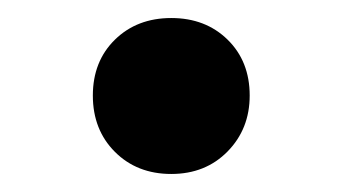

<svg xmlns="http://www.w3.org/2000/svg" viewBox="-20 -194 380 213"><path d="M83 -88Q83 -126 107.5 -150Q132 -174 170 -174Q208 -174 232.5 -150Q257 -126 257 -88Q257 -51 232.5 -26Q208 -1 170 -1Q132 -1 107.5 -25.5Q83 -50 83 -88Z"/></svg>

Font: Barlow GEO ExtraBold
Style: Regular
Weight: 800
Designer: Jeremy Tribby
Foundry: Tribby Type
Version: Version 1.408